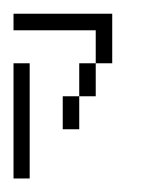

<svg xmlns="http://www.w3.org/2000/svg" viewBox="-20 -264 210 284"><path d="M72.8 -72.8V-121.6H97.2V-72.8ZM0 0V-170.4H23.9V0ZM97.2 -121.6V-170.4H121.6V-121.6ZM121.6 -170.4V-219.2H0V-243.7H146V-170.4Z"/></svg>

Font: FS Mondwest Regular
Style: Regular
Weight: 400
Designer: NZWStudios2024
Foundry: https://fontstruct.com
Version: Version 1.0